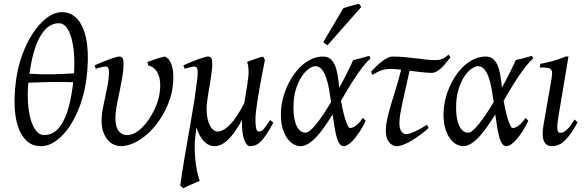

<svg xmlns="http://www.w3.org/2000/svg" viewBox="-20 -758 3117 1022"><path d="M293 -634.3Q235.4 -634.3 195.3 -566.4Q155.3 -498.5 136.7 -365.7Q199.2 -361.3 257.8 -362.5Q316.4 -363.8 374 -367.7Q377.4 -423.3 373.8 -471.9Q370.1 -520.5 359.9 -556.6Q349.6 -592.8 332.8 -613.5Q315.9 -634.3 293 -634.3ZM214.8 -39.1Q278.3 -39.1 316.4 -111.3Q354.5 -183.6 369.6 -320.3Q311.5 -322.8 250.5 -321.5Q189.5 -320.3 130.9 -317.9Q125.5 -260.3 129.2 -209.5Q132.8 -158.7 143.8 -120.8Q154.8 -83 172.9 -61Q190.9 -39.1 214.8 -39.1ZM439.9 -336.9Q430.2 -263.2 406.5 -198.2Q382.8 -133.3 350.1 -84.7Q317.4 -36.1 278.1 -8.1Q238.8 20 197.8 20Q153.8 20 123.8 -6.6Q93.8 -33.2 77.4 -79.6Q61 -126 58.1 -189.5Q55.2 -252.9 64.9 -327.1Q71.3 -376.5 84.5 -422.6Q97.7 -468.8 116 -509.5Q134.3 -550.3 157 -584Q179.7 -617.7 204.6 -642.1Q229.5 -666.5 256.1 -679.9Q282.7 -693.4 309.1 -693.4Q338.9 -693.4 361.8 -680.7Q384.8 -668 401.4 -644.8Q418 -621.6 428.7 -589.1Q439.5 -556.6 444.1 -517.1Q448.7 -477.5 447.5 -431.9Q446.3 -386.2 439.9 -336.9Z M897.9 -287.1Q893.1 -253.4 879.9 -217.8Q866.7 -182.1 846.9 -147.9Q827.1 -113.8 801.8 -83.3Q776.4 -52.7 746.8 -29.8Q717.3 -6.8 685.1 6.6Q652.8 20 619.6 20Q607.9 20 590.6 13.7Q573.2 7.3 557.1 -9.3Q541 -25.9 530 -54.7Q519 -83.5 521 -127.9Q522 -154.3 528.3 -185.5Q534.7 -216.8 541.7 -249.5Q548.8 -282.2 554.4 -313.5Q560.1 -344.7 560.1 -371.1Q560.1 -382.3 558.6 -388.9Q557.1 -395.5 554.4 -398.7Q551.8 -401.9 548.1 -402.8Q544.4 -403.8 540 -403.8Q535.6 -403.8 527.3 -401.9Q519 -399.9 510.7 -397.7Q502.4 -395.5 496.1 -393.8Q489.7 -392.1 489.7 -392.1L483.9 -410.2Q504.4 -419.4 525.1 -428Q545.9 -436.5 563.5 -442.9Q581.1 -449.2 594.5 -453.1Q607.9 -457 613.8 -457Q627.9 -457 632.8 -447.8Q637.7 -438.5 637.7 -416Q637.7 -388.2 631.8 -353Q626 -317.9 618.7 -282Q611.3 -246.1 604.5 -212.9Q597.7 -179.7 595.7 -155.8Q590.3 -97.2 606.9 -68.1Q623.5 -39.1 656.7 -39.1Q677.7 -39.1 697.8 -49.8Q717.8 -60.5 735.8 -78.4Q753.9 -96.2 769.8 -119.1Q785.6 -142.1 798.1 -166.7Q810.5 -191.4 818.6 -215.8Q826.7 -240.2 829.6 -261.2Q834 -290.5 832.5 -315.4Q831.1 -340.3 823.7 -359.6Q816.4 -378.9 803 -391.8Q789.6 -404.8 769.5 -409.2L764.6 -427.7Q773.4 -431.6 785.4 -435.8Q797.4 -439.9 810.1 -444.1Q822.8 -448.2 834.7 -451.4Q846.7 -454.6 856 -457Q884.3 -447.3 896.2 -403.3Q908.2 -359.4 897.9 -287.1Z M1435.1 -105Q1414.6 -67.4 1398.4 -43.2Q1382.3 -19 1368.2 -4.9Q1354 9.3 1340.1 14.6Q1326.2 20 1311 20Q1300.8 20 1292.7 10Q1284.7 0 1279.1 -16.4Q1273.4 -32.7 1270.8 -54.2Q1268.1 -75.7 1268.1 -99.1Q1268.1 -104 1268.3 -109.4Q1268.6 -114.7 1269 -120.6Q1252 -89.4 1234.4 -63.5Q1216.8 -37.6 1198.5 -19Q1180.2 -0.5 1161.1 9.8Q1142.1 20 1122.1 20Q1106 20 1091.3 12.9Q1076.7 5.9 1064.5 -7.1Q1052.2 -20 1042.5 -38.3Q1032.7 -56.6 1025.9 -79.1Q1024.9 -72.3 1023.9 -65.4Q1022.9 -58.6 1022 -50.8Q1015.1 -0.5 1016.6 43.2Q1018.1 86.9 1023.2 120.6Q1028.3 154.3 1034.4 176.5Q1040.5 198.7 1043 205.1Q1035.6 208 1023.4 213.1Q1011.2 218.3 998 224.1Q984.9 230 973.1 235.6Q961.4 241.2 955.6 244.1L939.5 230Q942.9 202.1 948.5 166.5Q954.1 130.9 960.7 90.8Q967.3 50.8 974.9 8.3Q982.4 -34.2 989.5 -75.9Q996.6 -117.7 1003.2 -156.5Q1009.8 -195.3 1015.1 -228Q1017.1 -247.1 1020.3 -266.8Q1023.4 -286.6 1025.9 -305.2Q1028.3 -323.7 1030.3 -340.8Q1032.2 -357.9 1032.2 -371.1Q1032.2 -382.3 1030.8 -388.9Q1029.3 -395.5 1026.6 -398.7Q1023.9 -401.9 1020.5 -402.8Q1017.1 -403.8 1013.2 -403.8Q1008.8 -403.8 1000.2 -401.9Q991.7 -399.9 983.4 -397.7Q975.1 -395.5 969 -393.8Q962.9 -392.1 962.9 -392.1L956.1 -410.2Q976.6 -419.4 997.3 -428Q1018.1 -436.5 1036.1 -442.9Q1054.2 -449.2 1067.6 -453.1Q1081.1 -457 1086.9 -457Q1100.6 -457 1105.2 -447.8Q1109.9 -438.5 1109.9 -416Q1109.9 -401.9 1107.7 -382.3Q1105.5 -362.8 1102.1 -341.1Q1098.6 -319.3 1094.7 -296.4Q1090.8 -273.4 1087.4 -252Q1084 -230.5 1081.8 -211.9Q1079.6 -193.4 1079.6 -180.2Q1079.6 -153.3 1084 -130.9Q1088.4 -108.4 1096.2 -92.3Q1104 -76.2 1114.7 -67.1Q1125.5 -58.1 1138.2 -58.1Q1168 -58.1 1203.9 -94.2Q1239.7 -130.4 1280.3 -209Q1284.2 -233.4 1288.3 -257.6Q1292.5 -281.7 1295.7 -303.5Q1298.8 -325.2 1301 -342.8Q1303.2 -360.4 1303.2 -371.1Q1303.2 -386.7 1301.5 -402.8Q1299.8 -418.9 1294.9 -428.2Q1303.7 -431.6 1314.2 -435.5Q1324.7 -439.5 1335.9 -443.4Q1347.2 -447.3 1358.4 -450.9Q1369.6 -454.6 1379.9 -457Q1383.8 -451.7 1386.2 -447Q1388.7 -442.4 1390.1 -438Q1387.2 -423.8 1382.3 -399.4Q1377.4 -375 1371.8 -345.5Q1366.2 -315.9 1360.6 -283.7Q1355 -251.5 1350.3 -221.2Q1345.7 -190.9 1342.8 -165.5Q1339.8 -140.1 1339.8 -124Q1339.8 -102.1 1341.3 -88.9Q1342.8 -75.7 1345.2 -68.8Q1347.7 -62 1350.8 -60.1Q1354 -58.1 1357.9 -58.1Q1362.8 -58.1 1367.4 -59.3Q1372.1 -60.5 1378.7 -66.4Q1385.3 -72.3 1394.5 -84.7Q1403.8 -97.2 1418 -119.1L1435.1 -105Z M1606.4 -51.8Q1617.2 -51.8 1632.6 -64.9Q1647.9 -78.1 1665.8 -100.6Q1683.6 -123 1703.1 -152.6Q1722.7 -182.1 1742.2 -214.8Q1737.3 -250.5 1731.2 -284.9Q1725.1 -319.3 1715.6 -346.2Q1706.1 -373 1692.1 -389.4Q1678.2 -405.8 1658.2 -405.8Q1644 -405.8 1624 -391.8Q1604 -377.9 1585.7 -350.3Q1567.4 -322.8 1554.7 -281.5Q1542 -240.2 1542 -185.1Q1542 -121.6 1559.6 -86.7Q1577.1 -51.8 1606.4 -51.8ZM1952.1 -446.8Q1932.1 -429.2 1912.6 -404.1Q1893.1 -378.9 1873.3 -349.6Q1853.5 -320.3 1834 -287.6Q1814.5 -254.9 1794.9 -221.7Q1799.3 -196.8 1805.2 -170.9Q1811 -145 1817.6 -124Q1824.2 -103 1831.1 -89.6Q1837.9 -76.2 1843.3 -76.2Q1851.1 -76.2 1860.6 -80.8Q1870.1 -85.4 1879.4 -93.3Q1888.7 -101.1 1896.7 -110.6Q1904.8 -120.1 1910.2 -129.9Q1916.5 -126 1919.4 -122.6Q1922.4 -119.1 1926.3 -115.2Q1920.9 -102.5 1912.8 -87.6Q1904.8 -72.8 1895 -57.9Q1885.3 -43 1874.3 -28.8Q1863.3 -14.6 1852.3 -3.9Q1841.3 6.8 1830.3 13.4Q1819.3 20 1810.1 20Q1797.9 20 1789.1 9.5Q1780.3 -1 1773.7 -22.2Q1767.1 -43.5 1761.7 -75.2Q1756.3 -106.9 1750.5 -148.9Q1729 -114.3 1707.5 -83.5Q1686 -52.7 1664.6 -29.8Q1643.1 -6.8 1621.8 6.6Q1600.6 20 1579.1 20Q1563 20 1544.7 10.7Q1526.4 1.5 1511 -18.8Q1495.6 -39.1 1485.4 -71Q1475.1 -103 1475.1 -148.9Q1475.1 -184.1 1482.9 -220.5Q1490.7 -256.8 1505.4 -291Q1520 -325.2 1540.3 -355.5Q1560.5 -385.7 1585.4 -408.2Q1610.4 -430.7 1639.2 -443.8Q1668 -457 1699.2 -457Q1723.1 -457 1738.3 -444.8Q1753.4 -432.6 1762.7 -410.9Q1772 -389.2 1777.1 -358.6Q1782.2 -328.1 1786.1 -291.5Q1798.8 -314.5 1810.1 -336.2Q1821.3 -357.9 1830.8 -377Q1840.3 -396 1847.7 -411.6Q1855 -427.2 1859.4 -438Q1880.4 -442.4 1901.4 -448.2Q1922.4 -454.1 1945.3 -460.9Q1948.2 -455.6 1949.5 -452.9Q1950.7 -450.2 1952.1 -446.8ZM1724.1 -518.1Q1716.8 -520.5 1712.6 -523.4Q1708.5 -526.4 1701.2 -534.2L1807.1 -713.9Q1814.9 -716.8 1825.7 -720.2Q1836.4 -723.6 1847.9 -726.8Q1859.4 -730 1870.8 -732.7Q1882.3 -735.4 1891.1 -737.8L1903.3 -721.2Z M2261.7 -77.1Q2239.3 -56.6 2215.3 -39.1Q2191.4 -21.5 2168.9 -8.3Q2146.5 4.9 2126.5 12.5Q2106.4 20 2091.8 20Q2067.9 20 2050.8 -1.2Q2033.7 -22.5 2033.7 -62Q2033.7 -92.3 2042 -128.7Q2050.3 -165 2062.7 -206.5Q2075.2 -248 2089.4 -293.5Q2103.5 -338.9 2115.2 -387.2Q2098.6 -389.2 2084.7 -390.1Q2070.8 -391.1 2060.5 -391.1Q2046.9 -391.1 2035.6 -389.6Q2024.4 -388.2 2013.2 -384.5Q2002 -380.9 1989.7 -374.8Q1977.5 -368.7 1962.4 -359.4L1955.1 -376Q1967.8 -389.6 1982.2 -404.1Q1996.6 -418.5 2011.7 -430.2Q2026.9 -441.9 2042.2 -449.5Q2057.6 -457 2072.3 -457Q2101.1 -457 2132.6 -454.1Q2164.1 -451.2 2193.8 -447.5Q2223.6 -443.8 2250.2 -440.9Q2276.9 -438 2295.9 -438Q2309.6 -438 2320.3 -440.4Q2331.1 -442.9 2339.4 -447Q2347.7 -451.2 2354.5 -456.3Q2361.3 -461.4 2367.7 -467.3L2377.9 -453.1Q2365.7 -437.5 2353.5 -422.6Q2341.3 -407.7 2328.9 -396Q2316.4 -384.3 2303.5 -377.2Q2290.5 -370.1 2276.9 -370.1Q2267.1 -370.1 2253.9 -371.1Q2240.7 -372.1 2225.6 -373.8Q2210.4 -375.5 2193.6 -377.4Q2176.8 -379.4 2160.2 -381.8Q2150.4 -335 2140.6 -293.5Q2130.9 -252 2123.3 -216.8Q2115.7 -181.6 2110.8 -153.1Q2106 -124.5 2106 -103Q2106 -72.8 2116.7 -58.3Q2127.4 -43.9 2141.1 -43.9Q2149.9 -43.9 2161.9 -47.6Q2173.8 -51.3 2188.5 -57.9Q2203.1 -64.5 2219.5 -73.7Q2235.8 -83 2252.9 -94.2L2261.7 -77.1Z M2472.2 -51.8Q2482.9 -51.8 2498.3 -64.9Q2513.7 -78.1 2531.5 -100.6Q2549.3 -123 2568.8 -152.6Q2588.4 -182.1 2607.9 -214.8Q2603 -250.5 2596.9 -284.9Q2590.8 -319.3 2581.3 -346.2Q2571.8 -373 2557.9 -389.4Q2543.9 -405.8 2523.9 -405.8Q2509.8 -405.8 2489.7 -391.8Q2469.7 -377.9 2451.4 -350.3Q2433.1 -322.8 2420.4 -281.5Q2407.7 -240.2 2407.7 -185.1Q2407.7 -121.6 2425.3 -86.7Q2442.9 -51.8 2472.2 -51.8ZM2817.9 -446.8Q2797.9 -429.2 2778.3 -404.1Q2758.8 -378.9 2739 -349.6Q2719.2 -320.3 2699.7 -287.6Q2680.2 -254.9 2660.6 -221.7Q2665 -196.8 2670.9 -170.9Q2676.8 -145 2683.3 -124Q2689.9 -103 2696.8 -89.6Q2703.6 -76.2 2709 -76.2Q2716.8 -76.2 2726.3 -80.8Q2735.8 -85.4 2745.1 -93.3Q2754.4 -101.1 2762.5 -110.6Q2770.5 -120.1 2775.9 -129.9Q2782.2 -126 2785.2 -122.6Q2788.1 -119.1 2792 -115.2Q2786.6 -102.5 2778.6 -87.6Q2770.5 -72.8 2760.7 -57.9Q2751 -43 2740 -28.8Q2729 -14.6 2718 -3.9Q2707 6.8 2696 13.4Q2685.1 20 2675.8 20Q2663.6 20 2654.8 9.5Q2646 -1 2639.4 -22.2Q2632.8 -43.5 2627.4 -75.2Q2622.1 -106.9 2616.2 -148.9Q2594.7 -114.3 2573.2 -83.5Q2551.8 -52.7 2530.3 -29.8Q2508.8 -6.8 2487.5 6.6Q2466.3 20 2444.8 20Q2428.7 20 2410.4 10.7Q2392.1 1.5 2376.7 -18.8Q2361.3 -39.1 2351.1 -71Q2340.8 -103 2340.8 -148.9Q2340.8 -184.1 2348.6 -220.5Q2356.4 -256.8 2371.1 -291Q2385.7 -325.2 2406 -355.5Q2426.3 -385.7 2451.2 -408.2Q2476.1 -430.7 2504.9 -443.8Q2533.7 -457 2564.9 -457Q2588.9 -457 2604 -444.8Q2619.1 -432.6 2628.4 -410.9Q2637.7 -389.2 2642.8 -358.6Q2647.9 -328.1 2651.9 -291.5Q2664.6 -314.5 2675.8 -336.2Q2687 -357.9 2696.5 -377Q2706.1 -396 2713.4 -411.6Q2720.7 -427.2 2725.1 -438Q2746.1 -442.4 2767.1 -448.2Q2788.1 -454.1 2811 -460.9Q2814 -455.6 2815.2 -452.9Q2816.4 -450.2 2817.9 -446.8Z M3054.2 -106.9Q3021.5 -44.9 2989.3 -12.5Q2957 20 2918.9 20Q2853.5 20 2873 -92.8L2912.1 -316.9Q2917 -345.2 2918.5 -361.8Q2919.9 -378.4 2914.3 -386.5Q2908.7 -394.5 2894.3 -396.7Q2879.9 -398.9 2853 -398.9L2856 -418Q2886.7 -423.3 2922.6 -433.1Q2958.5 -442.9 2990.7 -457H3005.9L2953.1 -141.1Q2947.3 -108.4 2946.5 -90.3Q2945.8 -72.3 2948 -63.5Q2950.2 -54.7 2955.1 -52.7Q2960 -50.8 2965.8 -50.8Q2977.1 -50.8 2995.8 -66.4Q3014.6 -82 3038.1 -122.1L3054.2 -106.9Z"/></svg>

Font: Gentium
Style: Italic
Weight: 400
Italic angle: -7°
Designer: J. Victor Gaultney
Version: Version 1.02; 2005; OFL release